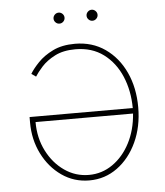

<svg xmlns="http://www.w3.org/2000/svg" viewBox="-51 -735 679 790"><g transform="rotate(-5 288.5 -340.5)"><path d="M275.6 -556.8Q346.9 -556.8 400.4 -519.5Q453.8 -482.2 483.3 -418.3Q512.8 -354.4 512.8 -274.1Q512.8 -193.9 483.1 -130Q453.5 -66.1 402.3 -28.8Q351.2 8.5 286.9 8.5Q223.4 8.5 172.9 -26.8Q122.5 -62.1 93.2 -120.7Q63.9 -179.3 63.9 -250V-272.7H490.1Q489.7 -344.1 464.7 -403.4Q439.6 -462.7 391.9 -498.4Q344.1 -534.1 275.6 -534.1Q225.1 -534.1 190.9 -516.3Q156.6 -498.6 135.8 -475.5Q115.1 -452.4 105.1 -436.1L86.6 -448.9Q98.7 -469.5 122.9 -494.7Q147 -519.9 184.7 -538.4Q222.3 -556.8 275.6 -556.8ZM489.3 -250H86.6Q86.6 -184.3 113.6 -130.9Q140.6 -77.4 186.1 -45.8Q231.5 -14.2 286.9 -14.2Q340.6 -14.2 384.8 -44.9Q429 -75.6 456.7 -128.9Q484.4 -182.2 489.3 -250ZM220.2 -644.9Q210.9 -644.9 204.2 -651.6Q197.4 -658.4 197.4 -667.6Q197.4 -676.8 204.2 -683.6Q210.9 -690.3 220.2 -690.3Q229.4 -690.3 236.2 -683.6Q242.9 -676.8 242.9 -667.6Q242.9 -658.4 236.2 -651.6Q229.4 -644.9 220.2 -644.9ZM356.5 -644.9Q347.3 -644.9 340.6 -651.6Q333.8 -658.4 333.8 -667.6Q333.8 -676.8 340.6 -683.6Q347.3 -690.3 356.5 -690.3Q365.8 -690.3 372.5 -683.6Q379.3 -676.8 379.3 -667.6Q379.3 -658.4 372.5 -651.6Q365.8 -644.9 356.5 -644.9Z"/></g></svg>

Font: Inter Thin BETA
Style: Regular
Weight: 100
Designer: Rasmus Andersson
Foundry: rsms
Version: Version 3.011;git-f93a4a705